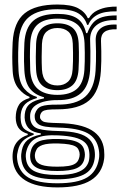

<svg xmlns="http://www.w3.org/2000/svg" viewBox="-20 -629 532 841"><path d="M231.2 191.9Q139.5 191.9 90.2 160.7Q40.8 129.5 35.4 68.7Q34.6 57.6 35.2 48Q35.8 38.5 37.8 29.3Q42.1 5.6 58.7 -11.9Q75.2 -29.5 101.4 -37.7V-43Q78.6 -49.6 65.8 -63.1Q53 -76.7 49.7 -101.1Q48.9 -107.1 48.9 -114.1Q48.9 -121 49.7 -128.7Q52.3 -153.4 64 -171.3Q75.7 -189.3 109.2 -199.6V-204.8Q84.2 -213.9 61.3 -241.3Q38.4 -268.7 35.5 -317.4Q34.6 -333.4 34.2 -348.7Q33.7 -364 33.7 -379.5Q33.7 -394.9 34.2 -410.7Q34.6 -426.6 35.4 -443.5Q40.4 -532.3 88.1 -570.8Q135.8 -609.2 231.5 -609.2Q291 -609.2 321.7 -593.2Q352.4 -577.2 364.4 -549.5H369.6Q382.9 -572.2 405.9 -583.2Q428.9 -594.2 452.5 -597.5Q476.1 -600.8 490.9 -600V-579.3Q437.4 -580.3 407.9 -564.8Q378.4 -549.4 366.7 -520H361.4Q352 -552.7 322.8 -570.7Q293.6 -588.6 231.5 -588.6Q149.4 -588.6 107.4 -554.8Q65.4 -520.9 61.2 -443Q60 -419.7 59.6 -399.6Q59.2 -379.4 59.6 -359.9Q60 -340.3 61.2 -318.6Q64.3 -266.4 86.8 -240Q109.3 -213.6 141.5 -204.5V-199.3Q106.6 -189.5 90.3 -173Q74 -156.5 70.9 -128.6Q70.1 -120.6 70.2 -114.6Q70.2 -108.5 71.1 -100.8Q73.5 -77.3 85 -65.8Q96.6 -54.3 127.6 -43.9V-38.6Q94.8 -27 79.6 -11Q64.4 5 58.8 29.3Q56.4 38.5 55.1 47.1Q53.7 55.8 55.2 68.4Q61.5 123 103.8 148.4Q146 173.8 231.2 173.8Q320.2 173.8 362.2 147.9Q404.2 122.1 413.3 67.1Q414.9 58 414.8 47.9Q414.7 37.7 412.9 27.4Q404.7 -22.9 363.6 -45.5Q322.5 -68.1 236.2 -70.1Q199.4 -70.9 179.2 -74.3Q158.9 -77.8 149.5 -84.3Q140.1 -90.8 135.5 -100.3Q132.8 -105.6 132.1 -115.1Q131.4 -124.5 132.9 -129.7Q140.7 -155.5 161.7 -163.4Q182.7 -171.3 231.5 -170.7Q312.2 -169.7 352.7 -205.1Q393.3 -240.4 398.6 -318.7Q399.9 -340.6 400.4 -361.2Q400.8 -381.7 400.6 -403.3Q400.3 -424.9 399.2 -450.2Q397.7 -486.2 421 -504.9Q444.3 -523.6 490.9 -521.3V-500.7Q454.2 -501.8 437.7 -489Q421.3 -476.3 422.4 -449.5Q423.4 -426.6 423.7 -405Q424.1 -383.3 423.7 -361.8Q423.3 -340.3 421.9 -317.8Q415.9 -228.8 370.8 -189.4Q325.6 -150.1 231.5 -150.1Q203.8 -150.1 188.4 -148.2Q173.1 -146.2 166.1 -140.8Q159.1 -135.3 155.9 -124.5Q155.3 -122.8 155.2 -117.5Q155.1 -112.1 157 -108.7Q161.1 -101.3 168 -97.5Q174.8 -93.6 190.4 -92.1Q206.1 -90.5 236.3 -89.9Q332.6 -88.1 381.2 -58.8Q429.8 -29.5 435.9 27.7Q437 38.2 437 48.7Q437.1 59.2 436 67.5Q427.6 129.7 377.7 160.8Q327.9 191.9 231.2 191.9ZM231.2 137.4Q283.7 137.4 313.3 127.8Q342.8 118.2 355.7 102.3Q368.6 86.4 370.7 67.8Q372 57.2 371.7 47.1Q371.3 36.9 369.3 27.1Q365.2 6.2 349.7 -6.9Q334.3 -20.1 306.2 -27.1Q278.1 -34 236 -36Q170.7 -39.3 139 -23.8Q107.3 -8.3 96.5 29.6Q94.1 37.8 93.1 46.7Q92.1 55.6 94.2 69.4Q99.8 106.7 133.2 122Q166.6 137.4 231.2 137.4ZM231.2 120Q171.9 120 144.9 107.7Q117.8 95.3 113.2 68.7Q111.3 57.6 112.2 48.1Q113.1 38.7 115.9 29.2Q123.9 1.2 151.2 -10.1Q178.5 -21.4 237.6 -20.2Q272.8 -19.5 295.9 -14.3Q319 -9.1 331.8 1.1Q344.7 11.3 348.8 27.5Q351.8 38.6 351.9 48.2Q351.9 57.9 349.4 67.8Q343.1 95.6 315.7 107.8Q288.4 120 231.2 120ZM231.2 101.1Q260 101.1 279.2 98Q298.5 95 309.6 87.6Q320.7 80.3 325 67.5Q328.7 58.3 329 48Q329.2 37.7 324.2 27.5Q320.7 18.3 310.6 12.5Q300.5 6.6 282.3 3.5Q264.1 0.4 236.1 -0.5Q189.1 -1.9 166.6 6Q144.1 13.9 138.7 28.7Q133.1 39.2 132.6 49.8Q132.2 60.4 135.3 68.7Q140.8 85.7 163.1 93.4Q185.3 101.1 231.2 101.1ZM231.2 156.4Q149.6 156.4 114.1 135.4Q78.7 114.4 73.4 68.2Q72 55.9 72.9 46.9Q73.9 37.8 75.7 28.9Q81.3 0.9 100.3 -15.3Q119.3 -31.4 158.9 -39.6V-44.8Q127.5 -49.1 111.1 -62.1Q94.7 -75 89.3 -100.8Q87.9 -107.9 87.8 -114.1Q87.7 -120.3 88.5 -128.9Q91.3 -158.3 111.3 -174.4Q131.3 -190.5 172.6 -198V-203.1Q133.7 -213.2 111.7 -240.1Q89.8 -267 86.7 -321Q85.5 -341 85.2 -360.1Q84.9 -379.2 85.4 -399Q86 -418.9 86.8 -440.9Q90.5 -506.4 124.8 -537.2Q159.1 -568.1 231.5 -568.1Q288.1 -568.1 317.5 -548.6Q346.9 -529.2 357.2 -484H362.4Q372.9 -512.4 388.1 -529.4Q403.2 -546.4 427.8 -553.9Q452.4 -561.4 490.9 -561.5V-540.8Q432.1 -543 402 -518.1Q371.8 -493.3 374.9 -447.3Q375.9 -428.3 376 -405Q376.1 -381.6 375.8 -359.4Q375.6 -337.2 374.6 -321.5Q370.1 -252.6 334.7 -221.1Q299.3 -189.5 231.4 -190.5Q206.6 -190.9 181 -185.8Q155.5 -180.7 136.8 -168.3Q118.2 -156 113.3 -134.2Q111.7 -126.9 111.9 -117.2Q112.1 -107.4 113.5 -101.7Q120.8 -72.1 150.4 -64.2Q179.9 -56.3 236.1 -55.1Q287 -54.1 320.2 -45.5Q353.4 -36.8 371.3 -19Q389.2 -1.2 394 27.5Q395.6 37 395.8 47.4Q396 57.7 394.3 67.7Q387.1 115.9 345.8 136.2Q304.6 156.4 231.2 156.4ZM231.5 -213.5Q286.6 -213.5 316.2 -239Q345.8 -264.5 349.7 -322.8Q350.9 -341 351.2 -359.8Q351.6 -378.7 351.4 -398.8Q351.2 -418.8 350.3 -440.3Q347.6 -498.1 317.5 -522.8Q287.4 -547.4 231.5 -547.4Q174.3 -547.4 144.9 -521.9Q115.5 -496.4 112.4 -439.4Q111 -407.9 111.1 -379.2Q111.1 -350.5 112.4 -321.6Q115.4 -265.6 145.7 -239.5Q175.9 -213.5 231.5 -213.5ZM231.5 -234.1Q188.2 -234.1 164.4 -255.1Q140.6 -276.1 138.1 -323.4Q136.7 -353.2 136.8 -380.5Q136.9 -407.9 138.1 -437.6Q140.6 -485.5 164.4 -506.2Q188.2 -526.9 231.5 -526.9Q274.8 -526.9 298.6 -506.5Q322.3 -486.1 324.6 -439.4Q325.5 -419 325.7 -400Q325.8 -381 325.5 -362.4Q325.1 -343.7 324 -323.9Q320.9 -276.2 297.1 -255.2Q273.2 -234.1 231.5 -234.1ZM231.5 -254.7Q259.6 -254.7 277.7 -271Q295.8 -287.3 298.2 -326.2Q299.3 -344 299.7 -361.3Q300.1 -378.5 299.9 -397.4Q299.8 -416.2 298.8 -438.3Q297.2 -475 279.1 -490.7Q261 -506.3 231.5 -506.3Q201.7 -506.3 183.7 -490.2Q165.7 -474.1 163.7 -436.5Q162.6 -407.5 162.5 -380.9Q162.3 -354.3 163.7 -324.9Q165.8 -287.5 183.6 -271.1Q201.5 -254.7 231.5 -254.7Z"/></svg>

Font: Big Shoulders Inline Text SC Thin
Style: Regular
Weight: 100
Designer: Patric King
Foundry: XO Type Co
Version: Version 2.002